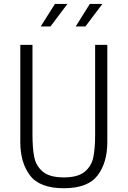

<svg xmlns="http://www.w3.org/2000/svg" viewBox="-20 -962 660 993"><path d="M472 -266.5V-730H535V-227Q535 -121 484.8 -54.8Q434.5 11.5 310 11.5Q185.5 11.5 135.2 -54.8Q85 -121 85 -227V-730H148V-266.5Q148 -193.5 157.5 -148Q167 -102.5 202.2 -73.5Q237.5 -44.5 310 -44.5Q382.5 -44.5 417.8 -73.5Q453 -102.5 462.5 -148Q472 -193.5 472 -266.5ZM264 -941.5H328.5L241 -825H190.5ZM444.5 -941.5H509.5L421.5 -825H371.5Z"/></svg>

Font: Monaspace Neon Var ExtraLight
Style: Regular
Weight: 200
Designer: Riley Cran and the Lettermatic Team
Version: Version 1.200 (Monaspace Neon Var)